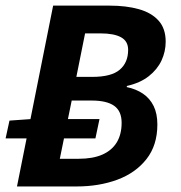

<svg xmlns="http://www.w3.org/2000/svg" viewBox="-33 -673 653 693"><path d="M28.3 0 158.8 -652.7H362.8Q422.9 -652.7 468.4 -639.8Q513.9 -627 539.5 -598.4Q565 -569.9 565 -522.7Q565 -487.1 550 -454.7Q534.9 -422.4 504.1 -398.1Q473.3 -373.8 425.4 -362.8L424.1 -358.8Q458 -351.8 482.9 -335Q507.8 -318.1 521.4 -290.6Q535 -263.1 535 -223.8Q535 -148.7 495.7 -98.8Q456.5 -48.9 390.5 -24.4Q324.4 0 243.6 0ZM-12.8 -173.4 1.2 -237.7 78.5 -243.2H326.1L311.4 -173.4ZM182.9 -99.9H250.8Q302.2 -99.9 336.5 -115Q370.9 -130.2 388.5 -159.2Q406 -188.3 406 -229.7Q406 -271.9 379.2 -291Q352.3 -310.1 297.9 -310.1H225.8ZM242.6 -395.5H300Q369 -395.5 399.2 -421.4Q429.5 -447.2 429.5 -493Q429.5 -524.3 404 -538.4Q378.5 -552.5 329.4 -552.5H274.1Z"/></svg>

Font: SourceCodeVF
Style: Italic
Weight: 200
Italic angle: -11°
Monospace: yes
Designer: Paul D. Hunt, Teo Tuominen
Foundry: Adobe
Version: Version 1.026;hotconv 1.1.0;makeotfexe 2.6.0